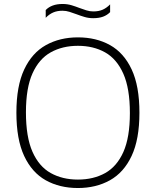

<svg xmlns="http://www.w3.org/2000/svg" viewBox="-20 -937 784 966"><path d="M372 9Q280 9 210.2 -30Q140.5 -69 101.5 -152.5Q62.5 -236 62.5 -370Q62.5 -504 101.8 -587.5Q141 -671 211 -710Q281 -749 372 -749Q464 -749 533.8 -710Q603.5 -671 642.5 -587.5Q681.5 -504 681.5 -370Q681.5 -236 642.2 -152.5Q603 -69 533 -30Q463 9 372 9ZM372 -33.5Q450 -33.5 509 -66.2Q568 -99 600.8 -172.5Q633.5 -246 633.5 -368Q633.5 -492 600.5 -566.2Q567.5 -640.5 508.8 -673.5Q450 -706.5 372 -706.5Q294.5 -706.5 235.5 -673.8Q176.5 -641 143.5 -567.8Q110.5 -494.5 110.5 -372Q110.5 -248 143.2 -173.8Q176 -99.5 235 -66.5Q294 -33.5 372 -33.5ZM449 -845.5Q425.5 -845.5 404.8 -851.8Q384 -858 364.5 -865.5Q346.5 -872 329.5 -877.5Q312.5 -883 294.5 -883Q267.5 -883 247.5 -874.2Q227.5 -865.5 210 -847.5V-886.5Q224.5 -901.5 245.5 -909.2Q266.5 -917 295 -917Q318.5 -917 339.5 -910.8Q360.5 -904.5 379.5 -897Q397.5 -890.5 414.5 -885Q431.5 -879.5 449.5 -879.5Q476.5 -879.5 496.5 -888.2Q516.5 -897 534 -915V-876Q519.5 -861 498.8 -853.2Q478 -845.5 449 -845.5Z"/></svg>

Font: Encode Sans SemiExpanded ExtraLight
Style: Regular
Weight: 250
Width: 6
Designer: Multiple Designers
Foundry: Impallari Type
Version: Version 3.002